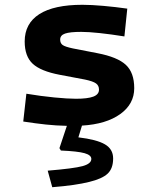

<svg xmlns="http://www.w3.org/2000/svg" viewBox="-20 -511 654 801"><path d="M540 -143Q540 -77 481.5 -35Q423 7 322 13L307 62Q383 71 417.5 91Q452 111 452 150Q452 192 429 213.5Q406 235 352 248Q324 255 286 260.5Q248 266 198 270L179 201Q288 192 324.5 182Q361 172 361 152Q361 136 332.5 128Q304 120 234 117L228 107L259 14Q213 13 171 8.5Q129 4 77 -4L90 -120Q150 -110 206 -104.5Q262 -99 297 -99Q346 -99 369.5 -108Q393 -117 393 -137Q393 -154 380.5 -163Q368 -172 335 -179L229 -199Q150 -214 116.5 -245Q83 -276 83 -338Q83 -413 144 -452Q205 -491 324 -491Q361 -491 411.5 -486.5Q462 -482 511 -475L499 -359Q443 -368 396 -373Q349 -378 319 -378Q272 -378 251.5 -371Q231 -364 231 -346Q231 -331 241 -323.5Q251 -316 284 -309L387 -289Q470 -273 505 -240.5Q540 -208 540 -143Z"/></svg>

Font: Intel One Mono
Style: Bold
Weight: 700
Monospace: yes
Designer: Fred Shallcrass
Foundry: Frere-Jones Type LLC
Version: Version 1.400;hotconv 1.1.0;makeotfexe 2.6.0;FJTRelease1.4